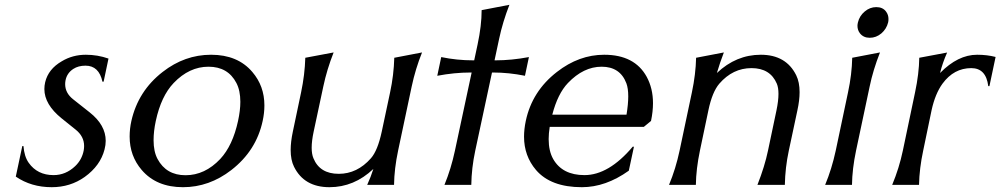

<svg xmlns="http://www.w3.org/2000/svg" viewBox="-20 -777 4205 807"><path d="M197.3 9.8Q111.3 9.8 46.4 -34.7L73.7 -163.1H78.6Q82 -119.1 100.6 -92.8Q137.2 -41 205.1 -41Q256.3 -41 295.9 -78.6Q324.7 -106 332 -145.5Q333.5 -154.8 333.5 -163.6Q333.5 -203.6 298.3 -231.9L239.3 -279.3Q166.5 -337.9 166.5 -402.8Q166.5 -417 169.9 -431.6Q183.1 -486.8 239.7 -519.5Q285.2 -546.9 340.8 -546.9Q390.1 -546.9 436 -530.8L415.5 -433.6H410.6Q396 -501 339.4 -501Q309.1 -501 288.1 -487.3Q261.2 -469.7 255.4 -439Q253.9 -430.7 253.9 -423.3Q253.9 -386.2 287.1 -359.9L356.9 -304.7Q424.3 -251.5 424.3 -185.1Q424.3 -167.5 419.4 -148.9Q401.9 -80.6 335.9 -33.2Q275.4 9.8 197.3 9.8Z M749 9.8Q637.7 9.8 575.7 -62.5Q524.9 -121.6 524.9 -203.1Q524.9 -236.3 532.2 -268.6Q560.5 -394.5 663.6 -474.6Q756.3 -546.9 867.2 -546.9Q979 -546.9 1040.5 -474.6Q1091.3 -415.5 1091.3 -334Q1091.3 -301.8 1084 -268.6Q1057.1 -143.6 952.6 -62.5Q859.4 9.8 749 9.8ZM759.8 -40.5Q841.3 -40.5 905.8 -108.9Q958 -165 980.5 -268.6Q990.2 -313 990.2 -349.1Q990.2 -396.5 973.6 -428.2Q938 -496.6 856.4 -496.6Q775.4 -496.6 710 -428.2Q657.2 -373 634.8 -268.6Q625.5 -225.6 625.5 -187.5Q625.5 -140.1 642.1 -108.9Q678.7 -40.5 759.8 -40.5Z M1636.2 0Q1636.2 0 1523.4 0Q1539.1 -34.7 1549.3 -66.9Q1468.3 9.8 1364.7 9.8Q1258.3 9.8 1215.8 -76.2Q1201.7 -104.5 1201.7 -146.5Q1201.7 -180.7 1210.9 -224.1L1245.6 -389.2Q1261.2 -463.4 1263.2 -534.2L1382.3 -556.6Q1354 -484.9 1338.9 -413.6L1298.3 -223.6Q1290 -184.6 1290 -156.2Q1290 -129.4 1297.4 -111.8Q1324.2 -46.4 1403.8 -46.4Q1481.4 -46.4 1539.1 -111.8Q1567.4 -144 1584.5 -223.6L1619.6 -388.7Q1635.3 -461.9 1637.2 -534.2L1753.9 -556.6Q1726.1 -487.3 1710.4 -413.6L1653.3 -144Q1637.2 -67.9 1636.2 0Z M1848.1 0Q1876 -67.9 1892.1 -143.6L1962.4 -472.2H1957.5Q1890.1 -472.2 1817.9 -458.5L1834.5 -537.1Q1900.4 -523.4 1968.3 -523.4H1973.1L1987.3 -589.8Q2004.4 -669.9 2004.4 -734.4L2121.1 -756.8Q2092.8 -684.1 2078.1 -614.7L2058.6 -523.4H2063.5Q2129.9 -523.4 2203.1 -537.1L2186.5 -458.5Q2118.7 -472.2 2052.7 -472.2H2047.9L1977.5 -143.6Q1961.9 -70.3 1960.9 0Z M2425.8 9.8Q2294.9 9.8 2232.9 -62.5Q2182.6 -121.6 2182.6 -202.6Q2182.6 -233.9 2189.9 -268.6Q2216.3 -393.6 2320.8 -474.6Q2413.6 -546.9 2519.5 -546.9Q2647.5 -546.9 2698.2 -454.1Q2724.6 -405.3 2724.6 -343.3Q2724.6 -308.1 2716.3 -268.6L2686 -243.7H2290.5Q2286.1 -215.8 2286.1 -192.4Q2286.1 -142.1 2305.2 -108.4Q2343.8 -41 2436.5 -41Q2538.6 -41 2639.6 -160.6L2644.5 -160.2L2623 -59.6Q2525.9 9.8 2425.8 9.8ZM2301.3 -294.9H2613.3Q2620.6 -339.4 2620.6 -372.1Q2620.6 -405.8 2612.8 -426.8Q2586.4 -496.6 2508.8 -496.6Q2432.6 -496.6 2367.2 -428.2Q2324.2 -383.3 2301.3 -294.9Z M2792 0Q2820.3 -67.9 2836.4 -144L2888.2 -389.2Q2904.3 -465.3 2905.8 -534.2L3022.5 -556.6Q3005.4 -512.2 2993.2 -470.2Q3074.2 -546.9 3177.7 -546.9Q3284.2 -546.9 3326.7 -460.4Q3340.8 -431.6 3340.8 -389.6Q3340.8 -355.5 3331.5 -313L3295.4 -143.6Q3280.3 -72.8 3278.8 0H3163.6Q3194.3 -78.1 3208 -144L3243.7 -313.5Q3252 -353.5 3252 -382.3Q3252 -408.7 3245.1 -425.3Q3217.3 -490.7 3138.7 -490.7Q3060.1 -490.7 3003.4 -425.3Q2973.6 -390.6 2957.5 -313.5L2921.9 -144Q2905.8 -67.4 2904.8 0Z M3663.1 -747.1Q3690.4 -747.1 3704.1 -728.5Q3714.4 -714.8 3714.4 -697.3Q3714.4 -688.5 3712.9 -682.6Q3706.1 -655.3 3684.6 -636.7Q3662.6 -618.2 3635.7 -618.2Q3609.4 -618.2 3594.7 -636.7Q3584 -650.4 3584 -668.5Q3584 -674.3 3585.9 -682.6Q3592.3 -710 3614.3 -728.5Q3636.2 -747.1 3663.1 -747.1ZM3448.2 0Q3476.1 -66.9 3492.7 -144L3544.4 -389.2Q3560.5 -463.9 3562 -534.2L3678.7 -556.6Q3649.4 -481.9 3635.3 -413.6L3578.1 -144Q3562 -67.4 3561 0Z M3730 0Q3759.3 -70.3 3774.9 -144.5L3826.2 -389.2Q3842.8 -467.3 3843.8 -534.2L3960.9 -556.2Q3941.4 -512.2 3931.2 -470.2Q4006.3 -546.9 4086.9 -546.9Q4128.9 -546.9 4164.6 -537.6L4138.7 -415H4133.8Q4124.5 -490.7 4062.5 -490.7Q3989.3 -490.7 3941.4 -425.3Q3910.6 -382.8 3895.5 -313.5L3860.4 -144.5Q3844.2 -69.3 3842.8 0Z"/></svg>

Font: Classica
Style: Book Oblique
Weight: 400
Italic angle: -12°
Designer: Wojciech Kalinowski "wmk69" (wmk69@o2.pl)
Foundry: Wojciech Kalinowski "wmk69" (wmk69@o2.pl)
Version: Version 2.1.1; 2021-05-14